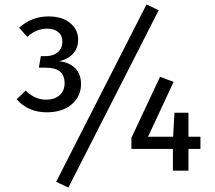

<svg xmlns="http://www.w3.org/2000/svg" viewBox="-20 -769 968 865"><path d="M640 -749 695 -723 288 76 233 50ZM345 -390Q345 -335 303 -299Q261 -263 191 -263Q106 -263 55 -322L96 -361Q136 -320 188 -320Q226 -320 248.5 -340Q271 -360 271 -394Q271 -464 188 -464H155L164 -516H186Q218 -516 239.5 -533Q261 -550 261 -582Q261 -609 242.5 -624.5Q224 -640 192 -640Q144 -640 103 -603L66 -644Q123 -695 198 -695Q260 -695 296 -665.5Q332 -636 332 -591Q332 -552 309 -527Q286 -502 246 -493Q290 -489 317.5 -463Q345 -437 345 -390ZM883 -153V-98H829V0H759V-98H572V-148L701 -423L762 -400L647 -153H760L766 -261H829V-153Z"/></svg>

Font: FiraGO Book
Style: Regular
Weight: 350
Designer: bBox Type
Foundry: bBox Type GmbH
Version: Version 1.001;PS 001.001;hotconv 1.0.88;makeotf.lib2.5.64775